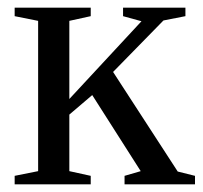

<svg xmlns="http://www.w3.org/2000/svg" viewBox="-20 -479 527 499"><path d="M79.1 -424.8 18.1 -437V-459H215.8V-437L160.2 -424.8V-221.7L347.7 -423.8L299.8 -437V-459H461.9V-437L404.8 -425.8L273.9 -292L441.9 -33.2L486.8 -22V0H303.7V-22L345.7 -34.2L219.7 -231.9L160.2 -181.2V-34.2L215.8 -22V0H18.1V-22L79.1 -34.2Z"/></svg>

Font: Tinos
Style: Regular
Weight: 400
Designer: Steve Matteson
Foundry: Monotype Imaging Inc.
Version: Version 1.23